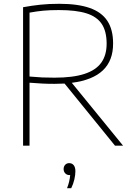

<svg xmlns="http://www.w3.org/2000/svg" viewBox="-20 -767 709 1011"><path d="M585.5 0 320 -327Q294.5 -325.5 267 -325.5Q231 -325.5 202.5 -327Q174 -328.5 135.5 -331.5V0H101.5V-729Q148 -737.5 192 -742.2Q236 -747 292 -747Q389.5 -747 452 -725.2Q514.5 -703.5 545 -657.5Q575.5 -611.5 575.5 -538.5Q576 -448.5 522 -396.8Q468 -345 358 -331L628 0ZM267 -358Q364 -358 424.5 -377.8Q485 -397.5 513.2 -437Q541.5 -476.5 541.5 -537Q541.5 -602 515.8 -640.8Q490 -679.5 435.2 -696.8Q380.5 -714 290.5 -714Q243 -714 208.5 -710.8Q174 -707.5 135.5 -700.5V-364Q177.5 -360.5 203 -359.2Q228.5 -358 267 -358ZM377 135Q377 154 371.5 178Q366 202 355 224H333Q347 188.5 349.5 155H346Q332.5 155 323.8 146Q315 137 315 123Q315 109.5 323.2 100.8Q331.5 92 344 92Q359.5 92 368.2 103Q377 114 377 135Z"/></svg>

Font: Encode Sans Semi Expanded Thin
Style: Regular
Weight: 250
Width: 6
Designer: Multiple Designers
Foundry: Impallari Type
Version: Version 2.000